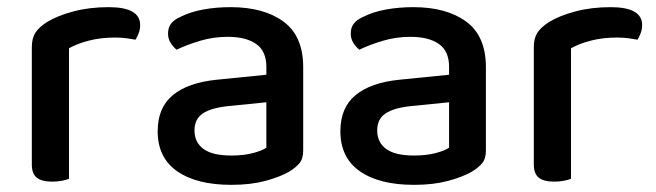

<svg xmlns="http://www.w3.org/2000/svg" viewBox="-20 -502 1834 537"><path d="M173 -2Q166 1 153.5 3.5Q141 6 126 6Q97 6 83 -5Q69 -16 69 -42V-370Q69 -395 79 -410.5Q89 -426 111 -440Q140 -458 185 -470Q230 -482 284 -482Q372 -482 372 -432Q372 -420 368 -409.5Q364 -399 359 -391Q349 -393 334 -395Q319 -397 302 -397Q262 -397 229 -388.5Q196 -380 173 -367Z M627 -67Q662 -67 688 -74Q714 -81 725 -89V-216L616 -205Q570 -200 547 -184.5Q524 -169 524 -137Q524 -104 549 -85.5Q574 -67 627 -67ZM625 -482Q718 -482 773 -441.5Q828 -401 828 -314V-81Q828 -58 817.5 -45.5Q807 -33 789 -22Q763 -7 722 4Q681 15 627 15Q530 15 475.5 -23Q421 -61 421 -135Q421 -201 463.5 -236Q506 -271 586 -279L725 -293V-315Q725 -359 696.5 -379Q668 -399 617 -399Q577 -399 540 -388Q503 -377 474 -363Q464 -371 457 -382.5Q450 -394 450 -408Q450 -425 458.5 -436Q467 -447 485 -455Q513 -469 549 -475.5Q585 -482 625 -482Z M1138 -67Q1173 -67 1199 -74Q1225 -81 1236 -89V-216L1127 -205Q1081 -200 1058 -184.5Q1035 -169 1035 -137Q1035 -104 1060 -85.5Q1085 -67 1138 -67ZM1136 -482Q1229 -482 1284 -441.5Q1339 -401 1339 -314V-81Q1339 -58 1328.5 -45.5Q1318 -33 1300 -22Q1274 -7 1233 4Q1192 15 1138 15Q1041 15 986.5 -23Q932 -61 932 -135Q932 -201 974.5 -236Q1017 -271 1097 -279L1236 -293V-315Q1236 -359 1207.5 -379Q1179 -399 1128 -399Q1088 -399 1051 -388Q1014 -377 985 -363Q975 -371 968 -382.5Q961 -394 961 -408Q961 -425 969.5 -436Q978 -447 996 -455Q1024 -469 1060 -475.5Q1096 -482 1136 -482Z M1577 -2Q1570 1 1557.5 3.5Q1545 6 1530 6Q1501 6 1487 -5Q1473 -16 1473 -42V-370Q1473 -395 1483 -410.5Q1493 -426 1515 -440Q1544 -458 1589 -470Q1634 -482 1688 -482Q1776 -482 1776 -432Q1776 -420 1772 -409.5Q1768 -399 1763 -391Q1753 -393 1738 -395Q1723 -397 1706 -397Q1666 -397 1633 -388.5Q1600 -380 1577 -367Z"/></svg>

Font: Baloo Bhaina 2 Medium
Style: Regular
Weight: 500
Designer: Yesha Goshar, Manish Minz, Shuchita Grover and Ek Type
Foundry: Ek Type
Version: Version 1.640;hotconv 1.0.111;makeotfexe 2.5.65597; ttfautoh